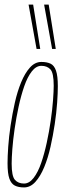

<svg xmlns="http://www.w3.org/2000/svg" viewBox="-20 -810 289 840"><path d="M85 10Q61 10 45 2Q29 -6 21 -28.5Q13 -51 13 -96Q13 -125 16 -168.5Q19 -212 26.5 -262Q34 -312 45 -361Q56 -410 72.5 -450Q89 -490 111 -514.5Q133 -539 161 -539Q185 -539 201 -531.5Q217 -524 225 -501Q233 -478 233 -433Q233 -404 230 -360.5Q227 -317 219.5 -267Q212 -217 201 -168Q190 -119 173.5 -79Q157 -39 135 -14.5Q113 10 85 10ZM85 -7Q108 -7 127 -31.5Q146 -56 160 -96.5Q174 -137 184.5 -185.5Q195 -234 202 -282.5Q209 -331 212 -371.5Q215 -412 215 -435Q215 -491 200.5 -506.5Q186 -522 161 -522Q138 -522 119 -497.5Q100 -473 86 -432.5Q72 -392 61.5 -343.5Q51 -295 44 -246.5Q37 -198 34 -158Q31 -118 31 -94Q31 -39 45.5 -23Q60 -7 85 -7ZM140 -596 105 -790H125L156 -596ZM208 -596 173 -790H193L224 -596Z"/></svg>

Font: Georama
Style: Italic
Weight: 400
Width: 2
Italic angle: -9°
Designer: Jean-Baptiste Levee
Foundry: Production Type
Version: Version 1.000